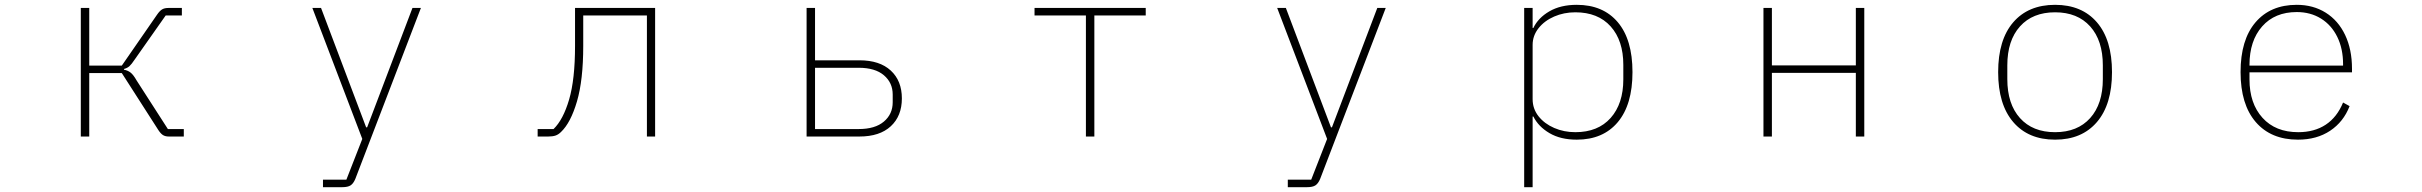

<svg xmlns="http://www.w3.org/2000/svg" viewBox="-20 -566 10040 796"><path d="M315 0V-533H350V-294H485L631 -505Q642 -521 652 -527Q662 -533 678 -533H734V-502H667L539 -320Q525 -299 516.5 -291.5Q508 -284 494 -280V-277Q510 -274 521.5 -265Q533 -256 546 -233L676 -31H742V0H680Q666 0 656.5 -5.5Q647 -11 637 -26L485 -263H350V0Z M1319 210V179H1416L1482 10L1275 -533H1311L1498 -38H1502L1690 -533H1725L1453 176Q1445 195 1433.5 202.5Q1422 210 1399 210Z M2209 0V-31H2275Q2315 -70 2339.5 -153.5Q2364 -237 2364 -376V-533H2696V0H2662V-502H2398V-376Q2398 -234 2372 -145.5Q2346 -57 2306 -19Q2295 -8 2283 -4Q2271 0 2253 0Z M3324 0V-533H3359V-316H3543Q3627 -316 3673 -273.5Q3719 -231 3719 -158Q3719 -85 3673 -42.5Q3627 0 3543 0ZM3540 -31Q3608 -31 3644.5 -62Q3681 -93 3681 -142V-174Q3681 -223 3644.5 -254Q3608 -285 3540 -285H3359V-31Z M4517 0H4482V-502H4269V-533H4730V-502H4517Z M5319 210V179H5416L5482 10L5275 -533H5311L5498 -38H5502L5690 -533H5725L5453 176Q5445 195 5433.5 202.5Q5422 210 5399 210Z M6299 210V-533H6334V-450H6337Q6357 -492 6403.5 -519Q6450 -546 6517 -546Q6626 -546 6687 -474Q6748 -402 6748 -267Q6748 -132 6687 -59.5Q6626 13 6517 13Q6450 13 6404 -14Q6358 -41 6337 -83H6334V210ZM6710 -237V-297Q6710 -398 6657.5 -456.5Q6605 -515 6511 -515Q6464 -515 6423.5 -497.5Q6383 -480 6358.5 -449Q6334 -418 6334 -380V-155Q6334 -115 6358.5 -84Q6383 -53 6423.5 -35.5Q6464 -18 6511 -18Q6605 -18 6657.5 -77Q6710 -136 6710 -237Z M7326 0H7291V-533H7326V-295H7674V-533H7709V0H7674V-264H7326Z M8264 -267Q8264 -401 8326.5 -473.5Q8389 -546 8500 -546Q8611 -546 8673.5 -473.5Q8736 -401 8736 -267Q8736 -133 8673.5 -60Q8611 13 8500 13Q8389 13 8326.5 -60Q8264 -133 8264 -267ZM8698 -238V-295Q8698 -398 8645.5 -456.5Q8593 -515 8500 -515Q8407 -515 8354.5 -456.5Q8302 -398 8302 -295V-238Q8302 -135 8354.5 -76.5Q8407 -18 8500 -18Q8593 -18 8645.5 -76.5Q8698 -135 8698 -238Z M9269 -267Q9269 -401 9331 -473.5Q9393 -546 9502 -546Q9570 -546 9622 -513.5Q9674 -481 9702.5 -421Q9731 -361 9731 -281V-266H9306V-237Q9306 -137 9360 -77.5Q9414 -18 9508 -18Q9575 -18 9622 -49Q9669 -80 9694 -141L9721 -126Q9696 -61 9640.5 -24Q9585 13 9507 13Q9395 13 9332 -60Q9269 -133 9269 -267ZM9306 -297V-294H9694V-300Q9694 -364 9670 -413Q9646 -462 9602.5 -489Q9559 -516 9502 -516Q9411 -516 9358.5 -456.5Q9306 -397 9306 -297Z"/></svg>

Font: IBM Plex Sans JP ExtraLight
Style: Regular
Weight: 200
Designer: Mike Abbink; Paul van der Laan; Pieter van Rosmalen; Wujin Sim; Yejin Wi; Jinhee Kim; Boomi Park; Yona Kim; Kichan Ma
Foundry: Sandoll Inc.
Version: Version 1.001